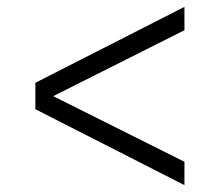

<svg xmlns="http://www.w3.org/2000/svg" viewBox="-20 -557 640 559"><path d="M111 -265V-289L517 -86V-18L83 -239V-316L517 -537V-469Z"/></svg>

Font: TikTok Sans Light
Style: Regular
Weight: 300
Version: Version 4.000